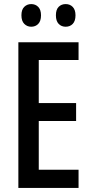

<svg xmlns="http://www.w3.org/2000/svg" viewBox="-20 -921 449 941"><path d="M365 0H70V-714H365V-627H170V-416H353V-328H170V-89H365ZM85 -846Q85 -874 99 -887.5Q113 -901 133 -901Q154 -901 167.5 -887Q181 -873 181 -846Q181 -818 167.5 -804Q154 -790 133 -790Q113 -790 99 -804Q85 -818 85 -846ZM254 -846Q254 -874 267.5 -887.5Q281 -901 302 -901Q323 -901 336.5 -887Q350 -873 350 -846Q350 -818 336.5 -804Q323 -790 302 -790Q281 -790 267.5 -804Q254 -818 254 -846Z"/></svg>

Font: Noto Sans Thai ExtCond Med
Style: Regular
Weight: 500
Width: 2
Designer: Monotype Design Team
Foundry: Monotype Imaging Inc.
Version: Version 2.002; ttfautohint (v1.8.4.7-5d5b)